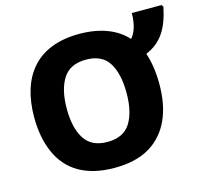

<svg xmlns="http://www.w3.org/2000/svg" viewBox="-109 -884 1088 1018"><g transform="rotate(-15 434.5 -375.0)"><path d="M742.2 -357.9C742.2 -423.3 733.9 -481 716.8 -530.8C758.8 -548.3 791.5 -574.2 815.4 -608.9C839.4 -643.1 856.9 -689.9 869.1 -749L861.8 -759.8H698.2C698.2 -697.3 682.6 -653.3 659.2 -627.9C604.5 -689 517.1 -725.1 399.9 -725.1C163.6 -725.1 55.2 -580.1 55.2 -358.9C55.2 -285.2 67.4 -220.2 91.8 -165C140.1 -54.2 240.2 9.8 397.9 9.8C477.5 9.8 542.5 -5.4 593.3 -36.1C694.3 -97.2 742.2 -210 742.2 -357.9ZM233.9 -357.9C233.9 -428.7 247.1 -483.9 272.9 -523.9C298.8 -564 340.8 -584 398.9 -584C457.5 -584 499.5 -564 524.4 -523.9C549.3 -483.9 562 -428.7 562 -357.9C562 -288.1 549.3 -232.9 523.9 -192.9C498.5 -152.8 456.5 -132.8 397.9 -132.8C339.8 -132.8 298.3 -152.8 272.5 -192.9C246.6 -232.9 233.9 -288.1 233.9 -357.9Z"/></g></svg>

Font: Noto Reveo Sans
Style: Regular
Weight: 800
Designer: Monotype Design Team
Foundry: Monotype Imaging Inc.
Version: Version 2.007